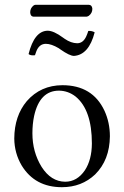

<svg xmlns="http://www.w3.org/2000/svg" viewBox="-20 -777 522 807"><path d="M344.2 -707H120.1Q107.9 -708 106.9 -725.1Q106.9 -742.7 121.1 -753.9Q125.5 -756.8 128.9 -756.8H354Q366.7 -755.9 368.2 -740.2Q368.2 -721.7 353 -710.4Q348.1 -707.5 344.2 -707ZM304.2 -595.2Q328.6 -595.2 341.8 -622.6Q346.7 -632.8 351.1 -647Q366.7 -647.9 377.9 -641.1Q353.5 -546.4 291 -542Q272.9 -542 233.9 -569.3Q229.5 -572.3 227.1 -574.2Q195.8 -592.8 172.9 -592.8Q145 -592.8 132.8 -561.5Q129.9 -553.7 127 -544.9Q108.4 -542.5 100.1 -549.8Q124.5 -647 180.2 -647.9Q205.6 -647.9 245.1 -618.7Q249.5 -615.2 252 -613.8Q278.3 -595.7 304.2 -595.2ZM40 -194.8Q40.5 -290 92.8 -352.1Q150.9 -418.5 242.2 -418.9Q368.7 -418.9 418.9 -312Q441.9 -262.2 441.9 -204.1Q440.9 -104.5 379.9 -43.9Q323.2 9.8 240.2 9.8Q127 9.8 71.3 -81.1Q40.5 -133.3 40 -194.8ZM228 -396Q147 -396 123.5 -290Q116.2 -255.9 116.2 -216.8Q116.2 -138.2 154.8 -75.7Q194.3 -13.7 253.9 -13.2Q304.2 -13.2 336.9 -61.5Q365.7 -105.5 366.2 -173.8Q366.2 -314.9 297.9 -371.1Q266.6 -395.5 228 -396Z"/></svg>

Font: Linux Libertine Display O
Style: Regular
Weight: 400
Designer: Philipp H. Poll
Foundry: Philipp H. Poll
Version: Version 5.0.9